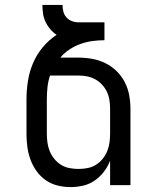

<svg xmlns="http://www.w3.org/2000/svg" viewBox="-20 -755 640 783"><path d="M267 8Q241 8 214.5 1.5Q188 -5 166 -20.5Q144 -36 128.5 -58Q113 -80 104 -105Q95 -130 91.5 -156.5Q88 -183 88 -210V-349Q88 -387 94 -425Q100 -463 115 -498Q130 -533 154.5 -562.5Q179 -592 211 -613Q196 -623 184.5 -636.5Q173 -650 165.5 -666Q158 -682 155.5 -699.5Q153 -717 153 -735H235Q235 -721 238.5 -707.5Q242 -694 251 -684Q260 -674 273 -669Q286 -664 300 -664H406V-591Q381 -591 356 -587.5Q331 -584 307.5 -575.5Q284 -567 263 -553Q242 -539 226 -520H300Q328 -520 356 -515Q384 -510 409.5 -497.5Q435 -485 455.5 -465Q476 -445 489 -419.5Q502 -394 507 -366Q512 -338 512 -310V0H429V-100Q420 -76 404 -55Q388 -34 366.5 -19Q345 -4 319.5 2Q294 8 267 8ZM300 -66Q318 -66 336.5 -69.5Q355 -73 370.5 -82.5Q386 -92 398 -106.5Q410 -121 417 -138Q424 -155 426.5 -173.5Q429 -192 429 -210V-310Q429 -328 426.5 -345.5Q424 -363 416.5 -379.5Q409 -396 396.5 -409.5Q384 -423 368.5 -431.5Q353 -440 335.5 -443.5Q318 -447 300 -447H184Q176 -423 173.5 -398.5Q171 -374 171 -349V-210Q171 -192 173.5 -173.5Q176 -155 183 -138Q190 -121 202 -106.5Q214 -92 229.5 -82.5Q245 -73 263.5 -69.5Q282 -66 300 -66Z"/></svg>

Font: Iosevka Extended
Style: Regular
Weight: 400
Width: 7
Monospace: yes
Designer: Belleve Invis
Foundry: Belleve Invis
Version: Version 32.5.0; ttfautohint (v1.8.4)